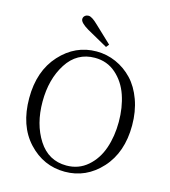

<svg xmlns="http://www.w3.org/2000/svg" viewBox="-135 -1047 1033 1169"><g transform="rotate(15 381.5 -462.5)"><path d="M443.4 -802.7 428.7 -784.2Q340.8 -833 297.9 -857.4Q245.1 -888.7 245.1 -911.1Q245.1 -923.8 254.4 -932.1Q263.7 -940.4 278.3 -940.4Q298.8 -940.4 337.9 -902.3Q437.5 -808.6 443.4 -802.7ZM381.8 -24.4Q459 -24.4 514.6 -72.8Q570.3 -121.1 596.2 -196.8Q622.1 -272.5 622.1 -363.3Q622.1 -454.1 596.2 -529.8Q570.3 -605.5 514.6 -654.3Q459 -703.1 381.8 -703.1Q268.6 -703.1 205.1 -604Q141.6 -504.9 141.6 -363.3Q141.6 -221.7 205.1 -123Q268.6 -24.4 381.8 -24.4ZM381.8 -743.2Q446.3 -743.2 504.9 -717.3Q563.5 -691.4 608.4 -644Q653.3 -596.7 679.7 -523.9Q706.1 -451.2 706.1 -363.3Q706.1 -193.4 611.3 -89.4Q516.6 14.6 381.8 14.6Q247.1 14.6 152.3 -87.4Q57.6 -189.5 57.6 -363.3Q57.6 -534.2 152.8 -638.7Q248 -743.2 381.8 -743.2Z"/></g></svg>

Font: GenYoMin TW TTF Light
Style: Regular
Weight: 300
Version: Version 1.300